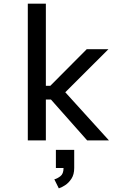

<svg xmlns="http://www.w3.org/2000/svg" viewBox="-20 -770 690 1053"><path d="M132.5 0V-750H231.5V-299.5H256L455.5 -500H574.5L338 -264L577.5 0H458L259.5 -224H231.5V0ZM286.5 151.5V52H387V151.5Q387 187 371.8 210.2Q356.5 233.5 336.5 246.2Q316.5 259 302.5 263L278 213.5Q293 210 310.8 196.8Q328.5 183.5 328.5 151.5Z"/></svg>

Font: Trispace
Style: Regular
Weight: 400
Designer: Tyler Finck
Foundry: Etcetera Type Company
Version: Version 1.210; ttfautohint (v1.8.3)